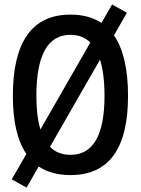

<svg xmlns="http://www.w3.org/2000/svg" viewBox="-20 -768 626 853"><path d="M98.1 65.4 151.9 -28.3C189.9 -2.9 236.8 9.8 293 9.8C462.9 9.8 548.8 -106.4 548.8 -341.8C548.8 -460.9 527.8 -550.8 486.3 -610.8L543.9 -711.4L478 -748L430.7 -666C393.6 -690.9 347.7 -703.1 293 -703.1C123 -703.1 37.1 -583 37.1 -341.8C37.1 -228 57.1 -142.6 97.2 -84L32.2 28.8ZM293 -80.1C255.9 -80.1 225.6 -91.8 202.1 -115.7L424.3 -502.9C437.5 -461.4 444.3 -407.7 444.3 -341.8C444.3 -167 393.6 -80.1 293 -80.1ZM159.7 -192.9C147.5 -232.4 141.6 -281.7 141.6 -341.8C141.6 -523.4 192.4 -613.3 293 -613.3C328.6 -613.3 357.9 -602.1 381.3 -579.1Z"/></svg>

Font: CaskaydiaCove Nerd Font
Style: Regular
Weight: 400
Designer: Aaron Bell
Foundry: Saja Typeworks
Version: Version 2111.1;Nerd Fonts 2.3.3